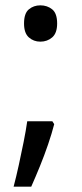

<svg xmlns="http://www.w3.org/2000/svg" viewBox="-20 -570 308 719"><path d="M183 -105Q174 -70 160 -29Q146 12 129.5 52.5Q113 93 97 129H31Q41 91 50.5 47.5Q60 4 68.5 -38.5Q77 -81 82 -116H176ZM70 -482Q70 -520 88 -535Q106 -550 131 -550Q157 -550 175.5 -535Q194 -520 194 -482Q194 -446 175.5 -430Q157 -414 131 -414Q106 -414 88 -430Q70 -446 70 -482Z"/></svg>

Font: Noto Sans Canadian Aboriginal
Style: Regular
Weight: 400
Designer: Monotype Design Team, Typotheque's Kevin King
Foundry: Monotype Imaging Inc.
Version: Version 2.002